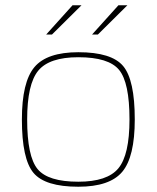

<svg xmlns="http://www.w3.org/2000/svg" viewBox="-20 -702 594 728"><path d="M491 -249Q491 -107 443.5 -50.5Q396 6 277 6Q151 6 107 -46.5Q63 -99 63 -249Q63 -391 110.5 -447.5Q158 -504 277 -504Q403 -504 447 -451.5Q491 -399 491 -249ZM83 -249Q83 -109 122.5 -61Q162 -13 277 -13Q387 -13 429 -64Q471 -115 471 -249Q471 -389 431.5 -437Q392 -485 277 -485Q167 -485 125 -434Q83 -383 83 -249ZM255 -682H289L177 -571H155ZM429 -682H463L351 -571H329Z"/></svg>

Font: Blinker Thin
Style: Regular
Weight: 100
Designer: Juergen Huber
Foundry: supertype
Version: Version 1.017;hotconv 1.0.117;makeotfexe 2.5.65602